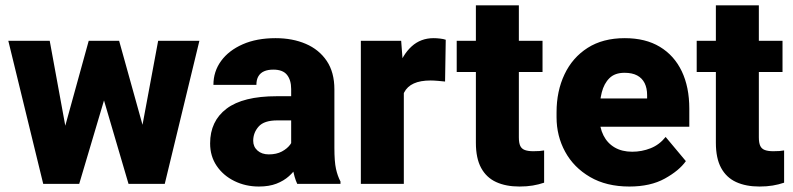

<svg xmlns="http://www.w3.org/2000/svg" viewBox="-20 -679 2929 709"><path d="M307.6 -528.3H406.7L375.5 -346.7L272.5 0H190.9L204.1 -153.3ZM231.9 -155.8 236.3 0H139.6L10.7 -528.3H163.6ZM564 -528.3H716.3L588.4 0H491.2L496.1 -163.6ZM523.9 -154.8 536.6 0H454.6L353 -345.7L322.3 -528.3H419.9Z M1055.2 -350.1Q1055.2 -383.3 1039.8 -402.6Q1024.4 -421.9 989.3 -421.9Q969.2 -421.9 955.3 -415.8Q941.4 -409.7 934.1 -397.2Q926.8 -384.8 926.8 -365.7H768.1Q768.1 -415 796.4 -453.9Q824.7 -492.7 876.2 -515.4Q927.7 -538.1 997.6 -538.1Q1060.1 -538.1 1109.1 -517.1Q1158.2 -496.1 1186.5 -454.1Q1214.8 -412.1 1214.8 -349.1V-133.3Q1214.8 -82 1220.7 -55.4Q1226.6 -28.8 1237.3 -8.8V0H1077.6Q1066.4 -23.9 1060.8 -59.1Q1055.2 -94.2 1055.2 -131.8ZM1075.2 -234.4H1003.9Q955.1 -234.4 935.1 -211.7Q915 -189 915 -159.2Q915 -137.2 930.9 -123Q946.8 -108.9 972.7 -108.9Q1001 -108.9 1021 -119.6Q1041 -130.4 1051.8 -145.3Q1062.5 -160.2 1062 -172.4L1099.6 -105Q1091.3 -85.4 1078.6 -65.4Q1065.9 -45.4 1046.9 -28.3Q1027.8 -11.2 1000.7 -0.7Q973.6 9.8 936 9.8Q886.7 9.8 845.5 -10.5Q804.2 -30.8 780 -66.7Q755.9 -102.5 755.9 -149.4Q755.9 -231.9 816.7 -277.8Q877.4 -323.7 1002 -323.7H1075.2Z M1471.2 0H1312.5V-528.3H1461.4L1471.2 -398.9ZM1623.5 -377.9Q1613.3 -378.9 1597.4 -380.4Q1581.5 -381.8 1570.3 -381.8Q1532.2 -381.8 1508.1 -370.8Q1483.9 -359.9 1472.4 -337.6Q1460.9 -315.4 1460.4 -281.7L1430.7 -299.8Q1430.7 -370.1 1448.7 -423.8Q1466.8 -477.5 1500.2 -507.8Q1533.7 -538.1 1581.1 -538.1Q1592.3 -538.1 1605 -536.6Q1617.7 -535.2 1626 -532.2Z M1983.4 -413.1H1666.5V-528.3H1983.4ZM1896 -659.2V-171.9Q1896 -151.4 1901.1 -140.4Q1906.2 -129.4 1918.2 -125Q1930.2 -120.6 1949.2 -120.6Q1962.4 -120.6 1972.2 -121.3Q1981.9 -122.1 1989.3 -123.5V-4.4Q1969.2 2.4 1947.3 6.1Q1925.3 9.8 1898.4 9.8Q1848.1 9.8 1812 -6.8Q1775.9 -23.4 1756.6 -59.1Q1737.3 -94.7 1737.3 -151.9V-659.2Z M2304.2 9.8Q2219.2 9.8 2158.9 -25.4Q2098.6 -60.5 2066.9 -118.7Q2035.2 -176.8 2035.2 -246.1V-264.6Q2035.2 -342.3 2064.5 -404.3Q2093.8 -466.3 2149.9 -502.2Q2206.1 -538.1 2287.1 -538.1Q2363.8 -538.1 2416.7 -506.1Q2469.7 -474.1 2497.6 -415.8Q2525.4 -357.4 2525.4 -277.8V-210.9H2098.6V-315.4H2369.6V-328.1Q2369.6 -353.5 2360.4 -372.1Q2351.1 -390.6 2332.8 -400.4Q2314.5 -410.2 2286.1 -410.2Q2250.5 -410.2 2230.5 -390.4Q2210.4 -370.6 2202.1 -337.6Q2193.8 -304.7 2193.8 -264.6V-246.1Q2193.8 -208 2208.3 -179.2Q2222.7 -150.4 2249.8 -134.5Q2276.9 -118.7 2314.5 -118.7Q2350.1 -118.7 2382.6 -131.6Q2415 -144.5 2438 -173.3L2512.7 -84Q2487.8 -48.8 2434.8 -19.5Q2381.8 9.8 2304.2 9.8Z M2869.6 -413.1H2552.7V-528.3H2869.6ZM2782.2 -659.2V-171.9Q2782.2 -151.4 2787.4 -140.4Q2792.5 -129.4 2804.4 -125Q2816.4 -120.6 2835.4 -120.6Q2848.6 -120.6 2858.4 -121.3Q2868.2 -122.1 2875.5 -123.5V-4.4Q2855.5 2.4 2833.5 6.1Q2811.5 9.8 2784.7 9.8Q2734.4 9.8 2698.2 -6.8Q2662.1 -23.4 2642.8 -59.1Q2623.5 -94.7 2623.5 -151.9V-659.2Z"/></svg>

Font: Heebo ExtraBold
Style: Regular
Weight: 800
Designer: Oded Ezer
Foundry: Ezer Type House
Version: Version 3.100